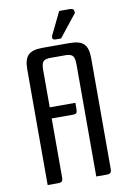

<svg xmlns="http://www.w3.org/2000/svg" viewBox="-95 -930 668 988"><g transform="rotate(-10 238.5 -436.0)"><path d="M152 -334V-27Q152 -11 146.5 -5.5Q141 0 125 0H72V-605Q72 -657 93.5 -678.5Q115 -700 167 -700H311Q363 -700 384.5 -678.5Q406 -657 406 -605V-27Q406 -11 400.5 -5.5Q395 0 379 0H326V-585Q326 -614 318.5 -627Q311 -640 285 -642H193Q166 -640 159 -627Q152 -614 152 -585V-392H286V-361Q286 -345 281.5 -339.5Q277 -334 261 -334ZM271 -731H245Q227 -731 226.5 -740.5Q226 -750 229 -755L286 -872H339Q354 -872 359 -867Q364 -862 364 -848Z"/></g></svg>

Font: Rationale
Style: Regular
Weight: 400
Designer: Cyreal (www.cyreal.org)
Foundry: Cyreal (www.cyreal.org)
Version: Version 1.011